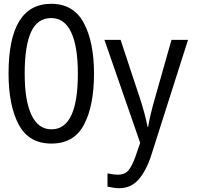

<svg xmlns="http://www.w3.org/2000/svg" viewBox="-20 -746 1040 1011"><path d="M25 -359Q25 -726 250 -726Q367 -726 421 -625.5Q475 -525 475 -358Q475 -190 422.5 -90Q370 10 251 10Q131 10 78 -91Q25 -192 25 -359ZM390 -358Q390 -502 354.5 -576.5Q319 -651 250 -651Q177 -651 143.5 -577.5Q110 -504 110 -358Q110 -215 146 -140Q182 -65 251 -65Q390 -65 390 -358ZM546 237V167Q581 174 600 174Q635 174 654.5 153Q674 132 693 79L718 6L530 -536H615L718 -225Q743 -149 757 -78H760Q769 -134 795 -226L883 -536H970L777 70Q750 154 709.5 199.5Q669 245 608 245Q586 245 546 237Z"/></svg>

Font: Noto Sans Mono UI Cond
Style: Regular
Weight: 400
Width: 3
Monospace: yes
Designer: Monotype Design team
Foundry: Monotype Imaging Inc.
Version: Version 1.000